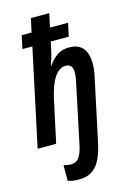

<svg xmlns="http://www.w3.org/2000/svg" viewBox="-146 -830 775 1140"><g transform="rotate(-15 242.0 -260.0)"><path d="M190 240Q153 240 125 230V134Q148 141 170 141Q203 141 220.5 116Q238 91 248 42L325 -323Q337 -377 329.5 -405Q322 -433 289 -433Q251 -433 221 -390Q191 -347 172 -261L116 0H2L129 -595H68L85 -676H146L164 -760H277L259 -676H370L353 -595H242L232 -549Q227 -523 220 -499.5Q213 -476 205 -455H208Q233 -492 264 -512.5Q295 -533 337 -533Q412 -533 436 -476Q460 -419 440 -328L359 53Q347 110 328 152Q309 194 276.5 217Q244 240 190 240Z"/></g></svg>

Font: Noto Sans Condensed SemiBold
Style: Italic
Weight: 600
Width: 3
Italic angle: -12°
Designer: Monotype Design Team
Foundry: Monotype Imaging Inc.
Version: Version 2.013; ttfautohint (v1.8.4.7-5d5b)